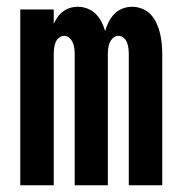

<svg xmlns="http://www.w3.org/2000/svg" viewBox="-20 -548 540 568"><path d="M40 0V-520H139V-478Q144 -488 150.5 -497.5Q157 -507 166.5 -514Q176 -521 187 -524.5Q198 -528 210 -528Q210 -528 210 -528Q210 -528 210 -528Q225 -528 239 -522.5Q253 -517 263.5 -506.5Q274 -496 280.5 -483Q287 -470 291 -456Q295 -470 301.5 -483Q308 -496 318 -506.5Q328 -517 342 -522.5Q356 -528 371 -528Q371 -528 371 -528Q371 -528 371 -528Q386 -528 401 -522Q416 -516 426.5 -504.5Q437 -493 443.5 -478.5Q450 -464 453.5 -449Q457 -434 458.5 -418.5Q460 -403 460 -387V0H361V-387Q361 -396 360 -404.5Q359 -413 356 -421.5Q353 -430 346 -436Q339 -442 330 -442Q322 -442 315 -436Q308 -430 304.5 -421.5Q301 -413 300 -404.5Q299 -396 299 -387V0H201V-387Q201 -396 200 -404.5Q199 -413 195.5 -421.5Q192 -430 185 -436Q178 -442 170 -442Q161 -442 154 -436Q147 -430 144 -421.5Q141 -413 140 -404.5Q139 -396 139 -387V0Z"/></svg>

Font: Zed Mono Semibold
Style: Regular
Weight: 600
Monospace: yes
Designer: Belleve Invis
Foundry: Belleve Invis
Version: Version 1.0.0; ttfautohint (v1.8.4)